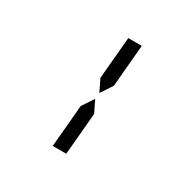

<svg xmlns="http://www.w3.org/2000/svg" viewBox="-166 -1066 1148 1133"><g transform="rotate(30 408.0 -500.0)"><path d="M377 -673 396 -887H488L487 -876L469 -673L463 -601L410 -521L371 -601ZM424 -157 420 -113H328L347 -327L353 -399L406 -479L445 -399L439 -327Z"/></g></svg>

Font: DSEG14 Classic
Style: Italic
Weight: 400
Italic angle: -5°
Designer: Keshikan(Twitter:@keshinomi_88pro)
Version: Version 0.46